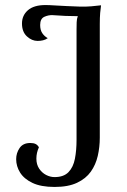

<svg xmlns="http://www.w3.org/2000/svg" viewBox="-20 -727 504 760"><path d="M196 13Q142 13 108.5 -3Q75 -19 59.5 -44Q44 -69 44 -97Q44 -121 57.5 -141Q71 -161 100 -161Q113 -161 121 -157Q129 -153 134 -144Q129 -133 126.5 -122Q124 -111 124 -99Q124 -76 135 -59.5Q146 -43 162.5 -34.5Q179 -26 196 -26Q232 -26 251 -45.5Q270 -65 276.5 -98.5Q283 -132 283 -174V-609Q283 -625 283.5 -639Q284 -653 288 -663Q266 -663 239.5 -664Q213 -665 189 -667Q172 -668 155.5 -660.5Q139 -653 139 -628Q139 -608 147.5 -595.5Q156 -583 169 -576Q161 -570 150.5 -567.5Q140 -565 129 -565Q106 -565 86.5 -583Q67 -601 67 -634Q67 -666 90.5 -686.5Q114 -707 160 -707Q175 -707 196.5 -705.5Q218 -704 243.5 -703Q269 -702 293 -701Q319 -700 341 -702Q363 -704 380 -706Q378 -693 376.5 -675.5Q375 -658 375 -632V-182Q375 -145 367 -110Q359 -75 339.5 -47.5Q320 -20 285 -3.5Q250 13 196 13Z"/></svg>

Font: Arima Thin Medium
Style: Regular
Weight: 500
Version: Version 1.100